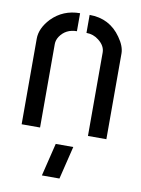

<svg xmlns="http://www.w3.org/2000/svg" viewBox="-84 -587 624 852"><g transform="rotate(10 228.0 -161.0)"><path d="M165 208 201.2 59.6H280.3L244.1 208ZM37.1 0V-385.7Q37.1 -432.6 79.1 -477.5Q130.9 -530.3 207 -530.3V-449.2Q157.2 -449.2 130.9 -410.2Q120.1 -393.6 120.1 -376V0ZM250 -449.2V-530.3Q340.8 -530.3 391.6 -457Q418.9 -418.9 418.9 -385.7V0H335.9V-376Q335.9 -406.2 305.7 -429.7Q281.2 -449.2 250 -449.2Z"/></g></svg>

Font: Post No Bills Colombo
Style: SemiBold
Weight: 700
Designer: Kosala Senevirathne, Siva Puranthara, Lasantha Premarathna, Tharique Azeez
Foundry: Mooniak
Version: Version 1.220 ; ttfautohint (v1.5)